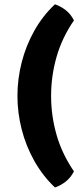

<svg xmlns="http://www.w3.org/2000/svg" viewBox="-20 -710 364 870"><path d="M229 139.5Q173.5 87 135.5 19.2Q97.5 -48.5 78.2 -124Q59 -199.5 59 -275.5Q59 -351.5 78.2 -427.2Q97.5 -503 135.5 -570.8Q173.5 -638.5 229 -690.5Q254.5 -682 277.8 -664Q301 -646 315 -617.5Q261 -539 236.2 -452Q211.5 -365 211.5 -275.5Q211.5 -186 236.2 -99.2Q261 -12.5 315 66.5Q301 94.5 277.8 112.8Q254.5 131 229 139.5Z"/></svg>

Font: Signika Negative SC
Style: Bold
Weight: 700
Designer: Anna Giedryś
Foundry: Anna Giedryś
Version: Version 2.000; ttfautohint (v1.8.3) -l 8 -r 50 -G 200 -x 9 -